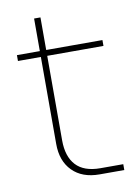

<svg xmlns="http://www.w3.org/2000/svg" viewBox="-76 -690 542 743"><g transform="rotate(-10 195.5 -319.0)"><path d="M255 0Q187 0 148.5 -39Q110 -78 110 -145V-638H135V-155Q135 -91 166.5 -57Q198 -23 262 -23H352V0ZM20 -487V-510H356V-487Z"/></g></svg>

Font: MuseoModerno Thin Thin
Style: Regular
Weight: 250
Version: Version 1.003